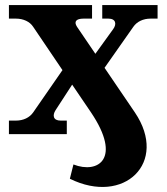

<svg xmlns="http://www.w3.org/2000/svg" viewBox="-20 -526 653 753"><path d="M110 -421 225 -251 110 -85C96 -65 72 -53 42 -53H15V0H242V-53H218C188 -53 185 -74 198 -94L263 -194L337 -85C459 96 365 157 268 119L254 175C466 280 642 112 509 -85L390 -260L503 -421C517 -441 541 -453 571 -453H598V-506H381V-453H405C435 -453 438 -431 424 -412L354 -315L282 -421C269 -441 278 -453 308 -453H341V-506H15V-453H42C72 -453 97 -441 110 -421Z"/></svg>

Font: LT Superior Serif ExtraBold
Style: Regular
Weight: 800
Designer: Daniel Lyons
Foundry: LyonsType
Version: Version 2.120;FEAKit 1.0